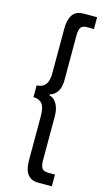

<svg xmlns="http://www.w3.org/2000/svg" viewBox="-140 -746 562 1021"><g transform="rotate(15 141.0 -235.5)"><path d="M107 -114Q107 -165 90.5 -184Q74 -203 43 -203V-268Q74 -268 90.5 -288Q107 -308 107 -352V-599Q107 -646 125.5 -673.5Q144 -701 186 -701H260V-636H221Q198 -636 188.5 -623.5Q179 -611 179 -579V-335Q179 -291 162.5 -268Q146 -245 123 -240V-234Q146 -230 162.5 -203.5Q179 -177 179 -135V108Q179 139 188.5 152Q198 165 222 165H260V230H186Q107 230 107 129Z"/></g></svg>

Font: PT Sans Narrow
Style: Regular
Weight: 400
Width: 3
Designer: A.Korolkova, O.Umpeleva, V.Yefimov
Foundry: ParaType Ltd
Version: Version 2.003W OFL